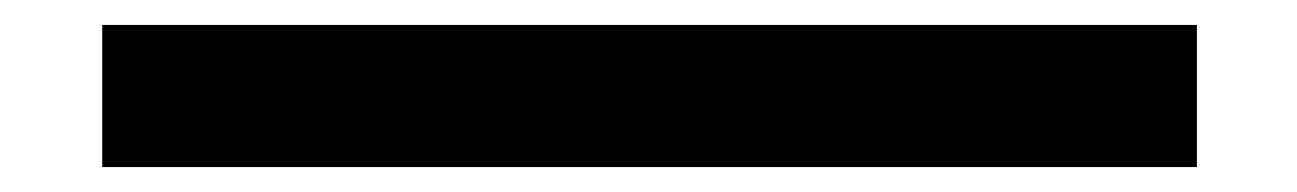

<svg xmlns="http://www.w3.org/2000/svg" viewBox="-20 -13 1040 154"><path d="M62 121V7H940V121Z"/></svg>

Font: Inconsolata UltraExpanded ExtraBold
Style: Regular
Weight: 800
Width: 9
Monospace: yes
Designer: Raph Levien, Cyreal, Brenton Simpson
Foundry: Raph Levien, Cyreal, Google
Version: Version 3.001; ttfautohint (v1.8.2.53-6de2)